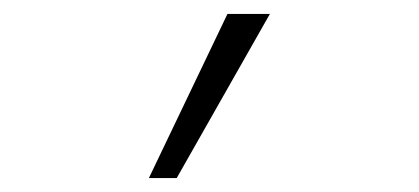

<svg xmlns="http://www.w3.org/2000/svg" viewBox="-20 -734 603 276"><path d="M194 -478 307 -714H368L234 -478Z"/></svg>

Font: Noto Sans Mono SemiCondensed Light
Style: Regular
Weight: 300
Width: 4
Designer: Monotype Design Team
Foundry: Monotype Imaging Inc.
Version: Version 2.014; ttfautohint (v1.8.4.7-5d5b)